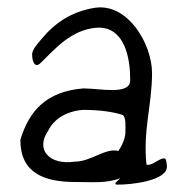

<svg xmlns="http://www.w3.org/2000/svg" viewBox="-20 -499 505 519"><path d="M35 -121C35 -32 98 -7 184 -7C235 -7 265 -3 305 -17C308 -18 282 -1 296 0C331 1 437 -10 431 -52C430 -59 430 -65 427 -70C413 -75 391 -49 376 -54C366 -145 391 -217 391 -301C391 -381 325 -491 237 -478C172 -468 126 -435 91 -392C82 -381 65 -364 67 -349C67 -334 74 -313 90 -329C130 -368 172 -418 240 -424C300 -429 326 -375 331 -309L332 -282C332 -241 251 -260 205 -260C107 -252 59 -201 35 -121ZM111 -147C127 -179 162 -199 205 -202C247 -202 286 -197 312 -188C321 -181 319 -158 319 -142C319 -123 308 -103 300 -91C265 -100 226 -62 182 -62C114 -52 74 -94 111 -147Z"/></svg>

Font: Comica
Style: Rg
Weight: 400
Designer: Jasper
Foundry: KineticPlasma Fonts/Cannot Into Space Fonts
Version: Version 0.89